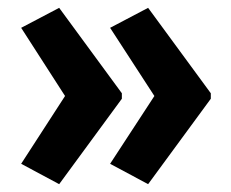

<svg xmlns="http://www.w3.org/2000/svg" viewBox="-20 -519 589 490"><path d="M518 -267V-281L358 -499L261 -448L374 -274L261 -101L358 -49ZM291 -267V-281L131 -499L34 -448L146 -274L34 -101L131 -49Z"/></svg>

Font: Noto Sans Armenian Condensed
Style: Regular
Weight: 400
Width: 3
Designer: Monotype Design Team
Foundry: Monotype Imaging Inc.
Version: Version 2.008